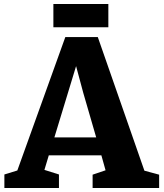

<svg xmlns="http://www.w3.org/2000/svg" viewBox="-20 -944 821 964"><path d="M2 0ZM524 -924V-807H248V-924ZM67 -88 308 -758H471L705 -87L779 -67V0H445V-67L510 -89L489 -164H225L203 -91L276 -68V0H2V-68ZM398 -478 362 -612 253 -254H463Z"/></svg>

Font: Martel Heavy
Style: Regular
Weight: 900
Designer: Dan Reynolds
Foundry: Dan Reynolds
Version: Version 1.001; ttfautohint (v1.1) -l 5 -r 5 -G 72 -x 0 -D la